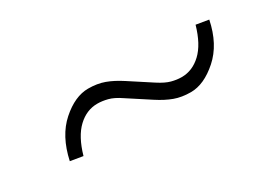

<svg xmlns="http://www.w3.org/2000/svg" viewBox="-23 -620 646 479"><g transform="rotate(-30 300.0 -380.0)"><path d="M126 -308 90 -314Q104 -379 143 -413.5Q182 -448 220 -448Q246 -448 266.5 -440.5Q287 -433 310 -418L373 -377Q393 -364 408 -360Q423 -356 437 -356Q468 -356 493 -379.5Q518 -403 532 -452L568 -446Q555 -382 515.5 -347Q476 -312 438 -312Q412 -312 391.5 -319.5Q371 -327 348 -342L285 -383Q266 -396 250.5 -400Q235 -404 221 -404Q190 -404 165 -380.5Q140 -357 126 -308Z"/></g></svg>

Font: Red Hat Display VF
Style: Italic
Weight: 300
Italic angle: -12°
Designer: Pentagram, MCKL
Foundry: Pentagram, MCKL
Version: Version 1.023